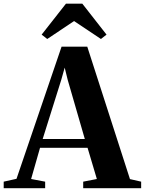

<svg xmlns="http://www.w3.org/2000/svg" viewBox="-60 -992 764 1012"><path d="M27 -49.5 264.5 -746H400L625 -48L684 -34.5V0H378.5V-34.5L450.5 -48.5L401.5 -213H151L104 -48.5L178 -34.5V0H-40.5V-34.5ZM387 -259.5 297 -570.5 281 -635.5 262.5 -570 165 -259.5ZM189 -786.5 159.5 -809.5 287.5 -972.5H374L501.5 -809.5L472 -786.5L330.5 -881Z"/></svg>

Font: Merriweather 96pt
Style: Bold
Weight: 700
Version: Version 2.100